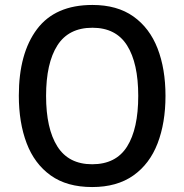

<svg xmlns="http://www.w3.org/2000/svg" viewBox="-20 -745 744 775"><path d="M648 -358Q648 -249 616 -166Q584 -83 518 -36.5Q452 10 352 10Q250 10 184.5 -37Q119 -84 87.5 -167Q56 -250 56 -359Q56 -530 129.5 -627.5Q203 -725 353 -725Q453 -725 518.5 -678.5Q584 -632 616 -549.5Q648 -467 648 -358ZM166 -358Q166 -226 211.5 -154Q257 -82 352 -82Q448 -82 493 -153.5Q538 -225 538 -358Q538 -490 493 -561.5Q448 -633 353 -633Q257 -633 211.5 -561.5Q166 -490 166 -358Z"/></svg>

Font: Noto Sans Thai SemCond Med
Style: Regular
Weight: 500
Width: 4
Designer: Monotype Design Team
Foundry: Monotype Imaging Inc.
Version: Version 2.002; ttfautohint (v1.8.4.7-5d5b)